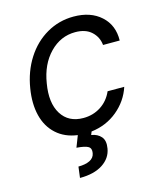

<svg xmlns="http://www.w3.org/2000/svg" viewBox="-114 -637 786 933"><g transform="rotate(-15 279.0 -170.0)"><path d="M284.8 9.6 278.4 25.6Q310 30.5 327.4 50.8Q344.8 71 338.1 109.4Q330.3 156.6 286.9 184.8Q243.6 213.1 171.9 213.1L179 157.7Q214.1 157.7 236.5 146.7Q258.9 135.7 262.8 112.2Q267 88.8 251.4 79.4Q235.8 70 193.2 66.8L215.6 9.2Q152 0.7 110.3 -37.1Q68.5 -74.9 53.6 -134.9Q38.7 -195 51.1 -269.9Q64.3 -352.3 105.3 -416.5Q146.3 -480.8 208.5 -516.7Q270.6 -552.6 343.8 -552.6Q429.7 -552.6 481.4 -505.7Q533 -458.8 531.2 -382.1H447.4Q443.5 -422.6 414.1 -449.9Q384.6 -477.3 332.4 -477.3Q258.5 -477.3 204 -421.2Q149.5 -365.1 134.9 -272.7Q118.6 -177.9 153.9 -120.9Q189.3 -63.9 264.2 -63.9Q313.2 -63.9 352.1 -89.1Q391 -114.3 410.5 -159.1H494.3Q472.3 -92 416.5 -45.8Q360.8 0.4 284.8 9.6Z"/></g></svg>

Font: Karasuma Gothic
Style: Italic
Weight: 400
Italic angle: -9.39999°
Designer: Rasmus Andersson / Ryoko Nishizuka
Foundry: Genbu
Version: Version 1.00